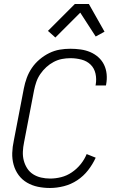

<svg xmlns="http://www.w3.org/2000/svg" viewBox="-20 -925 590 957"><path d="M229 12Q198 12 169 6Q140 0 115 -14.5Q90 -29 73 -52Q56 -75 48 -103.5Q40 -132 41 -162.5Q42 -193 49 -225L99 -485Q104 -511 113.5 -537Q123 -563 139 -586.5Q155 -610 177.5 -629Q200 -648 225.5 -660.5Q251 -673 277.5 -677.5Q304 -682 330 -682Q356 -682 381.5 -678.5Q407 -675 429.5 -665.5Q452 -656 470 -640Q488 -624 498.5 -602.5Q509 -581 511.5 -555.5Q514 -530 509 -504L508 -499H456L457 -503Q462 -531 456 -558Q450 -585 431.5 -603Q413 -621 386 -628Q359 -635 331 -635Q310 -635 289 -631Q268 -627 248 -616.5Q228 -606 211 -590.5Q194 -575 181 -556Q168 -537 161 -516.5Q154 -496 150 -476L100 -216Q95 -192 94 -169Q93 -146 98.5 -125Q104 -104 115.5 -86Q127 -68 145 -56.5Q163 -45 185 -40Q207 -35 230 -35Q257 -35 285 -42Q313 -49 338 -66Q363 -83 382 -106.5Q401 -130 412 -157L457 -139Q442 -106 419 -76.5Q396 -47 365 -26.5Q334 -6 298.5 3Q263 12 229 12ZM256 -738 219 -771 353 -905H423L501 -767L457 -743L380 -862Z"/></svg>

Font: Lode Dark Term
Style: Italic
Weight: 400
Italic angle: -11°
Monospace: yes
Designer: Belleve Invis
Foundry: Belleve Invis
Version: Version 29.2.0